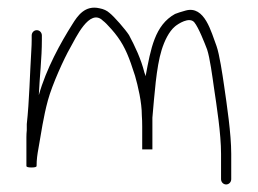

<svg xmlns="http://www.w3.org/2000/svg" viewBox="-20 -438 683 509"><path d="M91 -332V-344C91 -351.7 85 -358 77.5 -358C70 -358 64 -351.7 64 -344V-332C64 -324 63.7 -314.7 63 -304C59.1 -241.3 57.8 -170.3 51 -109V-93C50.3 -86.3 50 -80 50 -74V2C50 4.7 54.5 6 63.5 6C72.5 6 77 4.7 77 2C77 -14.6 78.9 -28.2 82 -45C89.1 -85.1 94.9 -127.5 107 -172C118.4 -213.9 149.7 -282.9 166.5 -312C179.9 -335.2 217.4 -418.6 253 -383C257.7 -379.7 265.2 -372.2 275.5 -360.5C300.3 -332.5 313.7 -307.6 327 -270L338 -237C345.6 -210.5 356 -167.5 356 -132C356.7 -123.3 357 -113.3 357 -102V-42H384V-126C389.5 -186.2 394.1 -259.1 408.5 -305.5C415.8 -329.1 427.7 -354.4 444 -368C451.9 -374.6 481.7 -394.3 495 -379C506.5 -365.2 522.5 -323.9 529 -307C536.4 -284.9 543.1 -234.7 547 -207C554.5 -156.3 566 -83.7 566 -30V37C566 44.7 572 51 579.5 51C587 51 593 44.7 593 37V-30C593 -83.5 581.4 -160.3 574 -211.5C569.8 -240.5 561.8 -294.1 554 -316C539.9 -352.6 523 -424.3 472 -410C460 -406.7 450.7 -403.7 444 -401C390.4 -371.2 379.7 -309.3 366 -236C365.3 -239.3 364.3 -242.3 363 -245C353.8 -282 337.9 -315.2 322 -345C312.7 -359.5 282.8 -394.1 270 -404C263.3 -410 254.7 -414 244 -416C205.3 -425.1 185.6 -396 172 -374C140.8 -324.9 102.3 -255.1 83 -186V-188C85.2 -236.3 91 -283.7 91 -332Z"/></svg>

Font: Take Off
Style: Regular, Eh
Weight: 400
Foundry: Cannot Into Space Fonts
Version: Version 0.89